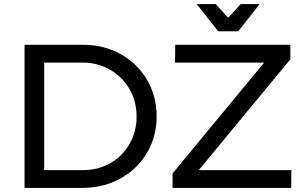

<svg xmlns="http://www.w3.org/2000/svg" viewBox="-20 -919 1485 939"><path d="M746 -350Q746 -251 698.5 -171Q651 -91 568 -45.5Q485 0 382 0H100V-700H385Q487 -700 569.5 -654.5Q652 -609 699 -529Q746 -449 746 -350ZM648 -349Q648 -424 613 -484Q578 -544 517.5 -578.5Q457 -613 383 -613H196V-87H387Q460 -87 519.5 -121Q579 -155 613.5 -215Q648 -275 648 -349ZM837 -700H1400V-629L952 -87H1405L1404 0H824V-71L1272 -613H836ZM1157 -899H1250L1145 -766H1047L942 -899H1035L1096 -832Z"/></svg>

Font: Montserrat arm2
Style: Regular
Weight: 400
Designer: Julieta Ulanovsky
Foundry: Julieta Ulanovsky
Version: Version 6.000